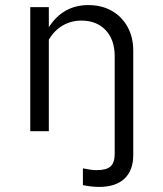

<svg xmlns="http://www.w3.org/2000/svg" viewBox="-20 -516 640 755"><path d="M370 219Q357 219 341.5 217.5Q326 216 306 212V146Q326 150 337 151.5Q348 153 361 153Q399 153 415 138Q431 123 431 89V-295Q431 -360 395.5 -397.5Q360 -435 300 -435Q260 -435 227 -416Q194 -397 172 -360V0H99V-488H172V-409Q228 -496 327 -496Q380 -496 419.5 -473.5Q459 -451 481.5 -410.5Q504 -370 504 -316V93Q504 154 469.5 186.5Q435 219 370 219Z"/></svg>

Font: Red Hat Mono
Style: Regular
Weight: 400
Designer: Pentagram, MCKL
Foundry: Pentagram, MCKL
Version: Version 1.023